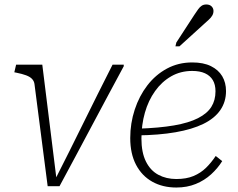

<svg xmlns="http://www.w3.org/2000/svg" viewBox="-20 -826 1064 858"><path d="M169 -537H52L44 -503L54 -501Q79 -496 96.5 -489.5Q114 -483 123 -473.5Q132 -464 134 -451L193 6H246Q282 -61 318 -128Q354 -195 389.5 -262Q425 -329 461 -396Q497 -463 533 -530V-537H483Q450 -472 417.5 -407Q385 -342 353 -277Q321 -212 288.5 -147Q256 -82 223 -17L234 -13Z M768 12Q707 12 660.5 -14Q614 -40 588 -89.5Q562 -139 562 -209Q562 -275 582 -336Q602 -397 638.5 -444.5Q675 -492 726 -519.5Q777 -547 839 -547Q889 -547 922.5 -530.5Q956 -514 973 -485.5Q990 -457 990 -419Q990 -371 964.5 -334Q939 -297 889 -272.5Q839 -248 764.5 -235Q690 -222 592 -221L596 -251Q691 -254 757.5 -265.5Q824 -277 865 -298Q906 -319 924.5 -348.5Q943 -378 943 -418Q943 -448 931 -468Q919 -488 896 -498.5Q873 -509 839 -509Q787 -509 745 -485Q703 -461 673 -419Q643 -377 627.5 -322.5Q612 -268 612 -207Q612 -145 632 -104.5Q652 -64 687.5 -45Q723 -26 768 -26Q813 -26 845 -39.5Q877 -53 900.5 -76Q924 -99 944 -129L973 -106Q953 -74 923.5 -47Q894 -20 855 -4Q816 12 768 12ZM848 -759Q858 -774 865.5 -784.5Q873 -795 881.5 -800.5Q890 -806 902 -806Q917 -806 925.5 -797.5Q934 -789 934 -777Q934 -766 928.5 -756.5Q923 -747 913 -738Q903 -729 891 -718L782 -619H764L768 -636Z"/></svg>

Font: Roboto Serif Thin
Style: Italic
Weight: 250
Italic angle: -10°
Version: Version 1.007